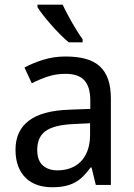

<svg xmlns="http://www.w3.org/2000/svg" viewBox="-20 -786 571 816"><path d="M387.2 0 369.1 -74.2H365.2Q349.1 -52.2 333 -36.4Q316.9 -20.5 297.9 -10.3Q278.8 0 255.4 4.9Q231.9 9.8 201.2 9.8Q167.5 9.8 139.2 0.2Q110.8 -9.3 90.1 -29.1Q69.3 -48.8 57.6 -78.9Q45.9 -108.9 45.9 -149.9Q45.9 -230 102.3 -272.9Q158.7 -315.9 273.9 -319.8L363.8 -323.2V-356.9Q363.8 -389.6 356.7 -411.6Q349.6 -433.6 336.2 -447Q322.8 -460.4 303 -466.3Q283.2 -472.2 257.8 -472.2Q217.3 -472.2 182.4 -460.4Q147.5 -448.7 115.2 -432.1L84 -499Q120.1 -518.6 164.6 -532.2Q209 -545.9 257.8 -545.9Q307.6 -545.9 344 -535.9Q380.4 -525.9 404.1 -504.2Q427.7 -482.4 439.5 -448.7Q451.2 -415 451.2 -367.2V0ZM224.1 -62Q253.9 -62 279.3 -71.3Q304.7 -80.6 323.2 -99.4Q341.8 -118.2 352.3 -146.7Q362.8 -175.3 362.8 -213.9V-262.2L293 -258.8Q249 -256.8 219.2 -249Q189.5 -241.2 171.6 -227.3Q153.8 -213.4 146 -193.6Q138.2 -173.8 138.2 -148.9Q138.2 -104 161.9 -83Q185.5 -62 224.1 -62ZM331.1 -606H272.5Q255.4 -619.6 235.4 -639.9Q215.3 -660.2 196.5 -681.6Q177.7 -703.1 162.4 -722.9Q147 -742.7 139.2 -755.9V-766.1H246.1Q253.9 -749.5 264.4 -729.7Q274.9 -710 286.1 -690.2Q297.4 -670.4 309.1 -651.9Q320.8 -633.3 331.1 -619.1Z"/></svg>

Font: Genotype
Style: Regular
Weight: 400
Foundry: Ascender Corporation
Version: Version 1.00